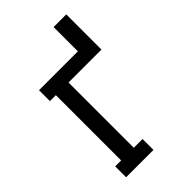

<svg xmlns="http://www.w3.org/2000/svg" viewBox="-273 -1043 1146 1146"><g transform="rotate(-45 300.0 -470.0)"><path d="M84 0V-92H134V-643H84V-735H412V-940H519V-643H241V-92H315V0Z"/></g></svg>

Font: Iosevka Curly Slab SmBdEx
Style: Regular
Weight: 600
Width: 7
Monospace: yes
Designer: Belleve Invis
Foundry: Belleve Invis
Version: Version 11.1.0; ttfautohint (v1.8.3)